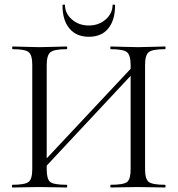

<svg xmlns="http://www.w3.org/2000/svg" viewBox="-20 -831 787 851"><path d="M257 -807Q257 -809 259.5 -810Q262 -811 265 -810.5Q268 -810 268 -809Q268 -772 298.5 -745Q329 -718 374 -718Q418 -718 448.5 -745Q479 -772 479 -809Q479 -810 481.5 -810.5Q484 -811 487 -810Q490 -809 490 -807Q490 -742 460 -705Q430 -668 374 -668Q318 -668 287.5 -705Q257 -742 257 -807ZM711 -12Q714 -12 714 -6Q714 0 711 0Q696 0 656 -1Q616 -2 592 -2Q565 -2 525 -1Q485 0 471 0Q469 0 469 -6Q469 -12 471 -12Q528 -12 543.5 -24.5Q559 -37 559 -81V-495L187 -97V-81Q187 -37 202.5 -24.5Q218 -12 275 -12Q278 -12 278 -6Q278 0 275 0Q260 0 220 -1Q180 -2 154 -2Q130 -2 89.5 -1Q49 0 35 0Q33 0 33 -6Q33 -12 35 -12Q90 -12 106.5 -24.5Q123 -37 123 -81V-544Q123 -587 107 -600Q91 -613 36 -613Q34 -613 34 -619Q34 -625 36 -625Q51 -625 90.5 -623.5Q130 -622 154 -622Q180 -622 220.5 -623.5Q261 -625 275 -625Q278 -625 278 -619Q278 -613 275 -613Q220 -613 203.5 -599.5Q187 -586 187 -542V-129L559 -526V-542Q559 -586 543 -599.5Q527 -613 471 -613Q469 -613 469 -619Q469 -625 471 -625Q485 -625 525 -623.5Q565 -622 592 -622Q616 -622 656 -623.5Q696 -625 711 -625Q714 -625 714 -619Q714 -613 711 -613Q656 -613 639.5 -600Q623 -587 623 -544V-81Q623 -37 639.5 -24.5Q656 -12 711 -12Z"/></svg>

Font: Cormorant Infant
Style: Regular
Weight: 400
Designer: Christian Thalmann (Catharsis Fonts)
Version: Version 1.000;PS 002.000;hotconv 1.0.88;makeotf.lib2.5.64775